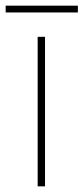

<svg xmlns="http://www.w3.org/2000/svg" viewBox="-43 -658 295 678"><path d="M116 0H90V-528H116ZM232 -638V-614H-23V-638Z"/></svg>

Font: Noto Sans Tamil Thin
Style: Regular
Weight: 100
Designer: Jelle Bosma - Monotype Design Team
Foundry: Monotype Imaging Inc.
Version: Version 2.004; ttfautohint (v1.8.4.7-5d5b)